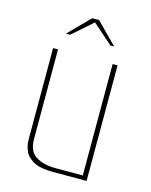

<svg xmlns="http://www.w3.org/2000/svg" viewBox="-98 -688 594 754"><g transform="rotate(15 198.5 -311.5)"><path d="M191 0Q137 0 110 -15.5Q83 -31 74 -53.5Q65 -76 65 -98V-470H85V-105Q85 -56 116 -36.5Q147 -17 196 -17H307V-470H327V0ZM99 -538 183 -623H211L295 -538H280L198 -610L116 -538Z"/></g></svg>

Font: Smooch Sans Thin Thin
Style: Regular
Weight: 250
Version: Version 1.010